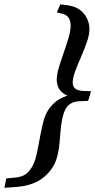

<svg xmlns="http://www.w3.org/2000/svg" viewBox="-100 -735 442 890"><path d="M322 -312 308.5 -267.5 272.5 -266Q250 -265.5 234.5 -258.5Q219 -251.5 209.2 -237.8Q199.5 -224 193 -202Q184.5 -170 181.5 -136Q178.5 -102 175.5 -68.5Q172.5 -35 163.5 -3.5Q149 48 103 86.5Q57 125 -23 131.5L-79.5 135.5L-71 92L-33 88.5Q10.5 85 32 61.5Q53.5 38 64.5 0.5Q72 -25.5 77.2 -55.5Q82.5 -85.5 88.8 -117.5Q95 -149.5 104 -182Q116.5 -224 148.5 -255Q180.5 -286 235 -297L231 -285Q206.5 -292 191.5 -303.8Q176.5 -315.5 169.8 -331.2Q163 -347 163 -366Q163 -389 172.8 -421.8Q182.5 -454.5 195.2 -490.5Q208 -526.5 217.8 -559.8Q227.5 -593 227.5 -616.5Q227.5 -639 217.5 -653.5Q207.5 -668 184.5 -672.5L163.5 -677L179.5 -715L213.5 -710.5Q263 -703.5 288.8 -672Q314.5 -640.5 314.5 -599.5Q314.5 -574 302.8 -540.2Q291 -506.5 275.8 -471.5Q260.5 -436.5 248.8 -405.2Q237 -374 237 -352.5Q237 -333.5 249 -324Q261 -314.5 285.5 -313.5Z"/></svg>

Font: Newsreader 16pt 16pt SemiBold
Style: Italic
Weight: 600
Italic angle: -17°
Version: Version 1.003